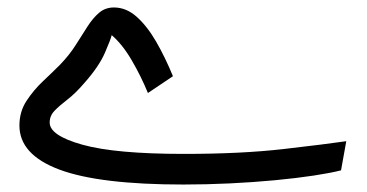

<svg xmlns="http://www.w3.org/2000/svg" viewBox="-20 -473 982 514"><path d="M471 21Q246 21 139 -19Q32 -59 32 -137Q32 -174 51 -203Q70 -232 95.5 -256Q121 -280 141 -300Q166 -326 183 -353Q200 -380 214.5 -402.5Q229 -425 245.5 -439Q262 -453 285 -453Q318 -453 346 -428Q374 -403 398 -361.5Q422 -320 443 -269L376 -224Q358 -268 333 -311Q308 -354 279 -379Q277 -369 261 -332Q245 -295 206 -251Q182 -223 160.5 -206.5Q139 -190 126 -176.5Q113 -163 113 -145Q113 -110 201 -85.5Q289 -61 472 -61Q626 -61 739 -74Q852 -87 907 -95L893 -17Q866 -10 820 -3Q774 4 716 9.5Q658 15 595 18Q532 21 471 21Z"/></svg>

Font: TSCustom
Style: Regular
Weight: 400
Designer: Monotype Design Team
Foundry: Monotype Imaging Inc.
Version: Version 2.004; ttfautohint (v1.8.3) -l 8 -r 50 -G 200 -x 14 